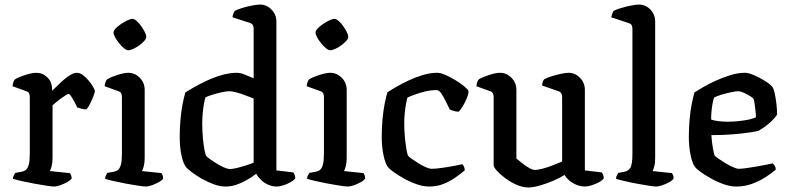

<svg xmlns="http://www.w3.org/2000/svg" viewBox="-20 -820 3466 844"><path d="M218 0Q210 0 186 -3.5Q162 -7 132 -12.5Q102 -18 75.5 -24Q49 -30 37 -34Q37 -42 40.5 -49Q44 -56 47 -60L75 -65Q86 -67 94 -73.5Q102 -80 106.5 -96.5Q111 -113 111 -145V-394Q111 -402 108 -409Q105 -416 96 -419L35 -441Q37 -455 40 -462Q43 -469 47 -472Q64 -482 92.5 -491Q121 -500 139 -500Q168 -500 188.5 -479.5Q209 -459 209 -427V-421Q219 -430 232.5 -443.5Q246 -457 261 -470Q276 -483 291 -491.5Q306 -500 318 -500Q331 -500 344.5 -490Q358 -480 370 -465.5Q382 -451 389.5 -438Q397 -425 397 -419Q397 -414 391 -398Q385 -382 376.5 -365Q368 -348 360 -339Q348 -339 336.5 -342.5Q325 -346 319 -348Q313 -362 305.5 -375.5Q298 -389 292 -398Q286 -407 282 -407Q278 -407 267.5 -400.5Q257 -394 245 -385Q233 -376 223.5 -368Q214 -360 211 -357V-125Q211 -105 207 -89.5Q203 -74 199 -68L287 -59Q289 -57 292 -50.5Q295 -44 295 -35Q289 -27 274.5 -19Q260 -11 244 -5.5Q228 0 218 0Z M621 0Q613 0 589 -3.5Q565 -7 535.5 -12.5Q506 -18 480 -24Q454 -30 442 -34Q442 -42 445.5 -49Q449 -56 452 -60L480 -65Q491 -67 499 -73.5Q507 -80 511.5 -96.5Q516 -113 516 -145V-394Q516 -402 513 -409Q510 -416 501 -419L440 -441Q441 -452 444.5 -460.5Q448 -469 452 -472Q469 -482 497.5 -491Q526 -500 544 -500Q573 -500 594.5 -478Q616 -456 616 -425V-125Q616 -105 612 -89.5Q608 -74 604 -68L690 -59Q692 -56 694.5 -50Q697 -44 697 -35Q692 -27 677.5 -19Q663 -11 647.5 -5.5Q632 0 621 0ZM543 -599Q536 -599 525 -608Q514 -617 503.5 -630Q493 -643 486 -656Q479 -669 479 -677Q479 -685 488.5 -695Q498 -705 512 -714.5Q526 -724 540 -730.5Q554 -737 562 -737Q570 -737 580.5 -728Q591 -719 600.5 -705.5Q610 -692 616.5 -679Q623 -666 623 -657Q623 -650 614 -640Q605 -630 592 -620.5Q579 -611 565.5 -605Q552 -599 543 -599Z M972 0Q946 0 918 -10.5Q890 -21 865 -35.5Q840 -50 822.5 -63.5Q805 -77 799 -84Q786 -99 778 -135.5Q770 -172 770 -218Q770 -259 773.5 -296.5Q777 -334 783 -364.5Q789 -395 795 -414Q809 -423 834.5 -437.5Q860 -452 891.5 -466.5Q923 -481 956.5 -490.5Q990 -500 1021 -500Q1036 -500 1056 -492Q1076 -484 1095 -476V-694Q1095 -701 1092 -708.5Q1089 -716 1079 -719L1002 -744Q1003 -754 1006 -761Q1009 -768 1012 -772Q1022 -778 1043 -784.5Q1064 -791 1087 -795.5Q1110 -800 1123 -800Q1152 -800 1173.5 -778Q1195 -756 1195 -725V-71L1270 -62Q1272 -59 1275 -51.5Q1278 -44 1278 -36Q1271 -27 1256 -18.5Q1241 -10 1224.5 -5Q1208 0 1197 0Q1177 0 1159 -8Q1141 -16 1127.5 -29Q1114 -42 1106 -56Q1088 -42 1065.5 -29Q1043 -16 1019.5 -8Q996 0 972 0ZM991 -77Q1001 -77 1018.5 -81Q1036 -85 1057 -91.5Q1078 -98 1095 -105V-387Q1077 -394 1057 -401.5Q1037 -409 1018.5 -414Q1000 -419 987 -419Q976 -419 955 -414.5Q934 -410 913.5 -403.5Q893 -397 883 -392Q880 -382 876.5 -363Q873 -344 871 -321.5Q869 -299 869 -278Q869 -243 872 -212Q875 -181 879 -160Q883 -139 887 -134Q890 -130 902.5 -121Q915 -112 931 -102Q947 -92 963.5 -84.5Q980 -77 991 -77Z M1509 0Q1501 0 1477 -3.5Q1453 -7 1423.5 -12.5Q1394 -18 1368 -24Q1342 -30 1330 -34Q1330 -42 1333.5 -49Q1337 -56 1340 -60L1368 -65Q1379 -67 1387 -73.5Q1395 -80 1399.5 -96.5Q1404 -113 1404 -145V-394Q1404 -402 1401 -409Q1398 -416 1389 -419L1328 -441Q1329 -452 1332.5 -460.5Q1336 -469 1340 -472Q1357 -482 1385.5 -491Q1414 -500 1432 -500Q1461 -500 1482.5 -478Q1504 -456 1504 -425V-125Q1504 -105 1500 -89.5Q1496 -74 1492 -68L1578 -59Q1580 -56 1582.5 -50Q1585 -44 1585 -35Q1580 -27 1565.5 -19Q1551 -11 1535.5 -5.5Q1520 0 1509 0ZM1431 -599Q1424 -599 1413 -608Q1402 -617 1391.5 -630Q1381 -643 1374 -656Q1367 -669 1367 -677Q1367 -685 1376.5 -695Q1386 -705 1400 -714.5Q1414 -724 1428 -730.5Q1442 -737 1450 -737Q1458 -737 1468.5 -728Q1479 -719 1488.5 -705.5Q1498 -692 1504.5 -679Q1511 -666 1511 -657Q1511 -650 1502 -640Q1493 -630 1480 -620.5Q1467 -611 1453.5 -605Q1440 -599 1431 -599Z M1867 0Q1840 0 1810.5 -10.5Q1781 -21 1754.5 -36Q1728 -51 1709.5 -64.5Q1691 -78 1686 -85Q1674 -99 1666 -137Q1658 -175 1658 -218Q1658 -259 1661.5 -296.5Q1665 -334 1671 -364.5Q1677 -395 1683 -414Q1696 -423 1720 -437Q1744 -451 1774.5 -465.5Q1805 -480 1838 -490Q1871 -500 1902 -500Q1917 -500 1939.5 -490Q1962 -480 1984.5 -466Q2007 -452 2022.5 -439Q2038 -426 2039 -420Q2041 -411 2033.5 -392Q2026 -373 2015.5 -355Q2005 -337 1996 -329Q1986 -329 1975.5 -332Q1965 -335 1957 -339Q1951 -352 1941 -372Q1931 -392 1920.5 -408Q1910 -424 1900 -424Q1873 -424 1847 -417.5Q1821 -411 1801 -403.5Q1781 -396 1771 -391Q1768 -381 1764.5 -362Q1761 -343 1759 -321Q1757 -299 1757 -280Q1757 -247 1760 -215Q1763 -183 1767 -161Q1771 -139 1775 -134Q1777 -131 1789 -122.5Q1801 -114 1817.5 -103.5Q1834 -93 1850.5 -85.5Q1867 -78 1878 -78Q1894 -78 1922.5 -82Q1951 -86 1977 -91Q2003 -96 2012 -98Q2016 -95 2019.5 -87.5Q2023 -80 2023 -71Q2005 -56 1981.5 -39.5Q1958 -23 1929.5 -11.5Q1901 0 1867 0Z M2302 4Q2278 4 2251.5 -7.5Q2225 -19 2202 -36Q2179 -53 2164.5 -69Q2150 -85 2150 -95V-394Q2150 -402 2147 -409Q2144 -416 2135 -419L2074 -441Q2076 -455 2079 -462Q2082 -469 2086 -472Q2103 -482 2131.5 -491Q2160 -500 2178 -500Q2207 -500 2228.5 -478Q2250 -456 2250 -425V-123Q2261 -114 2275.5 -102.5Q2290 -91 2305.5 -82Q2321 -73 2332 -73Q2344 -73 2365 -78.5Q2386 -84 2409 -93Q2432 -102 2451 -110V-394Q2451 -402 2447.5 -409Q2444 -416 2435 -419L2363 -444Q2364 -455 2367 -462.5Q2370 -470 2373 -472Q2384 -478 2404 -484.5Q2424 -491 2445.5 -495.5Q2467 -500 2479 -500Q2508 -500 2529.5 -478Q2551 -456 2551 -425V-71L2626 -62Q2628 -59 2631 -52Q2634 -45 2634 -36Q2628 -27 2613 -19Q2598 -11 2581 -5.5Q2564 0 2552 0Q2525 0 2499 -15Q2473 -30 2462 -51Q2441 -38 2412 -25.5Q2383 -13 2353.5 -4.5Q2324 4 2302 4Z M2865 0Q2857 0 2833.5 -3.5Q2810 -7 2780.5 -12.5Q2751 -18 2725.5 -24Q2700 -30 2688 -34Q2688 -42 2691.5 -49Q2695 -56 2698 -60L2725 -65Q2742 -68 2751 -82.5Q2760 -97 2760 -145V-694Q2760 -702 2757 -708.5Q2754 -715 2745 -718L2667 -744Q2669 -754 2672 -761.5Q2675 -769 2677 -772Q2688 -778 2709.5 -784.5Q2731 -791 2753.5 -795.5Q2776 -800 2788 -800Q2818 -800 2839 -778Q2860 -756 2860 -725V-125Q2860 -103 2856 -88.5Q2852 -74 2849 -68L2934 -59Q2936 -56 2938.5 -50.5Q2941 -45 2941 -35Q2936 -27 2921.5 -19Q2907 -11 2891 -5.5Q2875 0 2865 0Z M3217 0Q3190 0 3160.5 -10.5Q3131 -21 3104.5 -36Q3078 -51 3059.5 -64.5Q3041 -78 3036 -85Q3024 -99 3016 -137Q3008 -175 3008 -218Q3008 -259 3011.5 -296.5Q3015 -334 3021 -364.5Q3027 -395 3033 -414Q3047 -423 3072 -437.5Q3097 -452 3128 -466Q3159 -480 3192 -490Q3225 -500 3255 -500Q3271 -500 3296 -489Q3321 -478 3344 -463.5Q3367 -449 3375 -438Q3381 -431 3385.5 -410Q3390 -389 3393 -363.5Q3396 -338 3396 -316Q3385 -300 3370 -286Q3355 -272 3340 -261.5Q3325 -251 3314 -245Q3304 -242 3274 -237.5Q3244 -233 3201 -229.5Q3158 -226 3107 -226Q3109 -195 3114 -167Q3119 -139 3123 -134Q3126 -131 3139 -122Q3152 -113 3168.5 -103Q3185 -93 3201.5 -85.5Q3218 -78 3228 -78Q3240 -78 3261 -81Q3282 -84 3305.5 -88Q3329 -92 3348.5 -96Q3368 -100 3377 -102Q3381 -98 3385.5 -91.5Q3390 -85 3390 -74Q3371 -58 3344 -40.5Q3317 -23 3284.5 -11.5Q3252 0 3217 0ZM3178 -285Q3201 -285 3226 -287.5Q3251 -290 3272 -294.5Q3293 -299 3303 -305Q3303 -316 3301 -333Q3299 -350 3297 -365Q3295 -380 3293 -384Q3292 -388 3279 -396.5Q3266 -405 3250.5 -412Q3235 -419 3224 -419Q3215 -419 3193.5 -414.5Q3172 -410 3150.5 -403.5Q3129 -397 3119 -391Q3115 -380 3112 -363.5Q3109 -347 3107.5 -329Q3106 -311 3106 -295Q3116 -290 3137.5 -287.5Q3159 -285 3178 -285Z"/></svg>

Font: Texturina Medium
Style: Regular
Weight: 500
Designer: Guillermo Torres Carreño
Foundry: Omnibus-Type
Version: Version 1.003